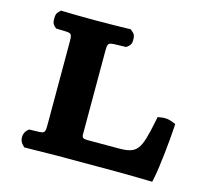

<svg xmlns="http://www.w3.org/2000/svg" viewBox="-92 -725 924 837"><g transform="rotate(15 370.0 -306.0)"><path d="M514.7 0C545 0 640.6 2 640.6 2L661.4 2.4L665.6 -17.9C676.3 -69 689 -193.9 692.1 -248.6L693.1 -266.5L676.5 -273.2C662.4 -278.8 645.5 -281.6 628.1 -278.7L611.1 -275.8L607.7 -258.9C579.5 -119.2 567.1 -100 479.1 -100H341.5C321.9 -100 316.3 -104.7 316.3 -119.1V-478.7C316.3 -541 313.7 -532.6 388.6 -535.2L399.8 -535.5L407.7 -541.8C423.3 -554.3 421.5 -567.8 421.2 -576.9C420.9 -585 421.7 -596.5 407.7 -607.7L399 -615.3L386.7 -615C340.8 -614 294.7 -613 236 -613C176.8 -613 135.8 -614 94.8 -615L84.1 -615.3L76.5 -607.7C63.7 -595.9 64.8 -583.6 64.7 -575C64.6 -566.1 63.3 -553.1 76.5 -540.9L83.4 -534.5L93.1 -534.1C158.4 -531.5 156.2 -540.1 156.2 -476.9V-136.1C156.2 -72.9 158.4 -81.5 93.1 -78.9L83.4 -78.5L76.5 -72.1C57.8 -54.9 57.8 -22.5 76.5 -5.3L84 2.2L94.7 2C143.7 1 230.5 0 230.5 0Z"/></g></svg>

Font: Linux Libertine Mono O 
Style: Mono Bold
Weight: 400
Designer: Philipp H. Poll
Foundry: Philipp H. Poll
Version: Version 5.1.7